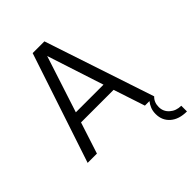

<svg xmlns="http://www.w3.org/2000/svg" viewBox="-263 -751 1050 1050"><g transform="rotate(-45 262.5 -226.0)"><path d="M554.2 185.1Q493.2 185.1 458 154.5Q422.9 124 422.9 74.2Q422.9 50.8 430.4 32.5Q438 14.2 449.2 0H414.1L354 -182.1H102.1L43 0H-28.8L183.1 -637.2H273.9L485.8 0Q461.9 22 461.9 59.1Q461.9 94.2 488.5 117.7Q515.1 141.1 554.2 141.1ZM335 -241.2 228 -569.8 121.1 -241.2Z"/></g></svg>

Font: Anonymous Pro
Style: Regular
Weight: 400
Monospace: yes
Designer: Mark Simonson
Version: Version 1.003